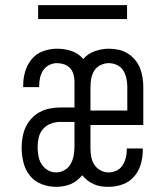

<svg xmlns="http://www.w3.org/2000/svg" viewBox="-20 -717 640 745"><path d="M198 8Q169 8 141.5 -2.5Q114 -13 96 -35.5Q78 -58 71 -86.5Q64 -115 64 -144Q64 -164 67.5 -184.5Q71 -205 79.5 -223.5Q88 -242 102.5 -257.5Q117 -273 135 -282.5Q153 -292 173.5 -296Q194 -300 215 -300H269V-401Q269 -415 265 -429Q261 -443 251.5 -453Q242 -463 228.5 -467.5Q215 -472 201 -472Q185 -472 170.5 -464.5Q156 -457 147.5 -444Q139 -431 135.5 -415.5Q132 -400 132 -384V-379H70V-387Q70 -414 78 -440.5Q86 -467 103.5 -488Q121 -509 147.5 -518.5Q174 -528 201 -528Q215 -528 229 -526Q243 -524 256.5 -519.5Q270 -515 282 -507Q294 -499 303 -488Q321 -509 348 -518.5Q375 -528 402 -528Q421 -528 440 -524Q459 -520 475 -510Q491 -500 503.5 -485.5Q516 -471 523 -453.5Q530 -436 533 -417Q536 -398 536 -379V-232H331V-141Q331 -125 334 -108.5Q337 -92 346 -78Q355 -64 370 -56Q385 -48 401 -48Q417 -48 432 -55Q447 -62 455.5 -75.5Q464 -89 468 -104.5Q472 -120 472 -136V-141H534V-133Q534 -106 526 -79Q518 -52 500 -31.5Q482 -11 455.5 -1.5Q429 8 401 8Q387 8 372.5 6Q358 4 344.5 -2Q331 -8 319.5 -17Q308 -26 299 -37Q290 -26 278.5 -17Q267 -8 254 -2.5Q241 3 226.5 5.5Q212 8 198 8ZM474 -288V-379Q474 -396 470.5 -412.5Q467 -429 458.5 -443Q450 -457 434.5 -464.5Q419 -472 402 -472Q386 -472 370.5 -464.5Q355 -457 346 -443Q337 -429 334 -412.5Q331 -396 331 -379V-288ZM198 -48Q215 -48 230.5 -57Q246 -66 254.5 -81.5Q263 -97 266 -114.5Q269 -132 269 -150V-244H215Q196 -244 178 -237.5Q160 -231 147.5 -217Q135 -203 130.5 -184.5Q126 -166 126 -147Q126 -130 129 -112.5Q132 -95 141 -80.5Q150 -66 165 -57Q180 -48 198 -48ZM128 -643V-697H473V-643Z"/></svg>

Font: Iosevka Light Extended
Style: Regular
Weight: 300
Width: 7
Monospace: yes
Designer: Belleve Invis
Foundry: Belleve Invis
Version: Version 32.5.0; ttfautohint (v1.8.4)